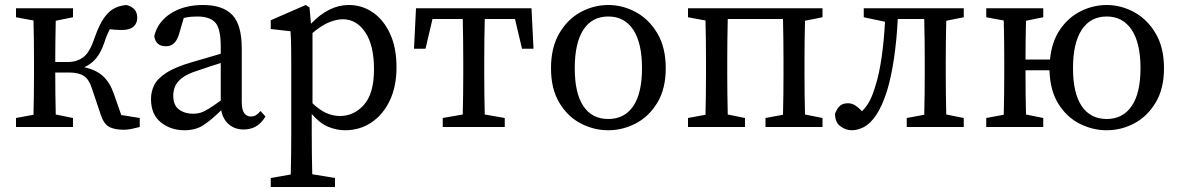

<svg xmlns="http://www.w3.org/2000/svg" viewBox="-20 -508 4721 768"><path d="M382 -52 347 -156Q336 -191 315 -204.5Q294 -218 256 -218H201Q201 -178 201.5 -132.5Q202 -87 203 -50L272 -36V0H44V-36L114 -49Q115 -87 115.5 -131.5Q116 -176 116 -210V-265Q116 -299 115.5 -344Q115 -389 114 -426L44 -439V-475H272V-439L203 -425Q202 -388 201.5 -342Q201 -296 201 -260H252Q287 -260 313 -279Q339 -298 358 -356Q381 -422 409.5 -453Q438 -484 486 -488Q529 -477 529 -437Q529 -415 514 -401.5Q499 -388 466 -388Q452 -388 441 -389Q430 -390 419 -391Q414 -381 408.5 -368.5Q403 -356 398 -340Q385 -300 365.5 -276Q346 -252 317 -239Q364 -229 392 -203.5Q420 -178 436 -131L465 -48L539 -36V0Q524 4 507 7.5Q490 11 476 11Q436 11 415 -1.5Q394 -14 382 -52Z M955 10Q919 10 895 -11Q871 -32 865 -67Q824 -27 793 -7Q762 13 718 13Q663 13 623.5 -18.5Q584 -50 584 -112Q584 -141 596.5 -167Q609 -193 645 -216.5Q681 -240 750 -260Q779 -268 807 -276.5Q835 -285 863 -293V-321Q863 -394 841 -418Q819 -442 769 -442Q758 -442 744.5 -441Q731 -440 715 -436L696 -371Q682 -323 644 -323Q602 -323 597 -364Q611 -421 663.5 -454.5Q716 -488 792 -488Q871 -488 909 -448.5Q947 -409 947 -314V-101Q947 -69 957 -55.5Q967 -42 983 -42Q996 -42 1005 -48Q1014 -54 1022 -64L1042 -42Q1024 -13 1002.5 -1.5Q981 10 955 10ZM673 -126Q673 -87 696 -70Q719 -53 753 -53Q768 -53 781.5 -57Q795 -61 814 -72.5Q833 -84 863 -106V-256Q840 -249 817.5 -241.5Q795 -234 772 -226Q727 -212 706 -194.5Q685 -177 679 -159.5Q673 -142 673 -126Z M1063 240V204L1143 190Q1144 149 1144.5 108.5Q1145 68 1145 28V-258Q1145 -299 1144.5 -326Q1144 -353 1142 -383L1063 -392V-427L1203 -488L1218 -478L1224 -413Q1295 -488 1375 -488Q1429 -488 1472 -458Q1515 -428 1540.5 -372.5Q1566 -317 1566 -239Q1566 -162 1539 -105.5Q1512 -49 1465.5 -18Q1419 13 1360 13Q1326 13 1292.5 -1Q1259 -15 1227 -52V27Q1227 67 1227.5 107.5Q1228 148 1229 189L1320 204V240ZM1351 -431Q1328 -431 1298 -419.5Q1268 -408 1230 -376V-95Q1258 -68 1285 -56Q1312 -44 1340 -44Q1396 -44 1436 -89Q1476 -134 1476 -231Q1476 -327 1441 -379Q1406 -431 1351 -431Z M1636 -313 1644 -475H2106L2114 -313H2068L2040 -432H1919Q1918 -394 1917.5 -347Q1917 -300 1917 -265V-210Q1917 -176 1917.5 -132Q1918 -88 1919 -50L1999 -36V0H1751V-36L1831 -50Q1832 -88 1832.5 -132Q1833 -176 1833 -210V-265Q1833 -300 1832.5 -347Q1832 -394 1831 -432H1710L1682 -313Z M2413 13Q2355 13 2302.5 -14.5Q2250 -42 2217 -97.5Q2184 -153 2184 -235Q2184 -318 2217 -374.5Q2250 -431 2302.5 -459.5Q2355 -488 2413 -488Q2471 -488 2523.5 -459.5Q2576 -431 2609.5 -374.5Q2643 -318 2643 -235Q2643 -153 2609.5 -97.5Q2576 -42 2523.5 -14.5Q2471 13 2413 13ZM2413 -32Q2478 -32 2513 -83.5Q2548 -135 2548 -235Q2548 -336 2513 -389Q2478 -442 2413 -442Q2348 -442 2313.5 -389Q2279 -336 2279 -235Q2279 -135 2313.5 -83.5Q2348 -32 2413 -32Z M2732 0V-36L2802 -49Q2803 -87 2803.5 -131.5Q2804 -176 2804 -210V-265Q2804 -299 2803.5 -344Q2803 -389 2802 -426L2732 -439V-475H3270V-439L3200 -425Q3199 -388 3198.5 -343.5Q3198 -299 3198 -265V-210Q3198 -176 3198.5 -132Q3199 -88 3200 -50L3270 -36V0H3042V-36L3112 -49Q3113 -87 3113.5 -131.5Q3114 -176 3114 -210V-265Q3114 -300 3113.5 -347Q3113 -394 3112 -432H2891Q2890 -394 2889.5 -347Q2889 -300 2889 -265V-210Q2889 -176 2889.5 -132Q2890 -88 2891 -50L2960 -36V0Z M3387 13Q3363 13 3341.5 -3Q3320 -19 3320 -53Q3328 -74 3339.5 -84.5Q3351 -95 3372 -95Q3388 -95 3401.5 -86Q3415 -77 3428 -63Q3448 -83 3460 -107Q3472 -131 3483 -169Q3497 -213 3506.5 -279Q3516 -345 3520 -421L3435 -439V-475H3835V-439L3765 -425Q3764 -388 3763.5 -343.5Q3763 -299 3763 -265V-210Q3763 -176 3763.5 -132Q3764 -88 3765 -50L3835 -36V0H3607V-36L3677 -49Q3678 -87 3678.5 -131.5Q3679 -176 3679 -210V-265Q3679 -300 3678.5 -347Q3678 -394 3677 -432H3571Q3567 -349 3556 -274.5Q3545 -200 3528 -144Q3508 -82 3484.5 -47.5Q3461 -13 3436 0Q3411 13 3387 13Z M4407 -32Q4471 -32 4506.5 -83.5Q4542 -135 4542 -235Q4542 -336 4506.5 -389Q4471 -442 4407 -442Q4342 -442 4307 -389Q4272 -336 4272 -235Q4272 -135 4307 -83.5Q4342 -32 4407 -32ZM4407 13Q4350 13 4298 -13.5Q4246 -40 4213 -93.5Q4180 -147 4178 -227H4082Q4082 -181 4082.5 -134Q4083 -87 4084 -50L4153 -36V0H3925V-36L3995 -49Q3996 -87 3996.5 -131.5Q3997 -176 3997 -210V-265Q3997 -299 3996.5 -344Q3996 -389 3995 -426L3925 -439V-475H4153V-439L4084 -425Q4083 -389 4082.5 -346.5Q4082 -304 4082 -270H4180Q4187 -342 4220.5 -390.5Q4254 -439 4303.5 -463.5Q4353 -488 4407 -488Q4464 -488 4516.5 -459.5Q4569 -431 4602.5 -374.5Q4636 -318 4636 -235Q4636 -153 4602.5 -97.5Q4569 -42 4517 -14.5Q4465 13 4407 13Z"/></svg>

Font: Source Serif 4
Style: Regular
Weight: 400
Designer: Frank Grießhammer
Foundry: Adobe
Version: Version 4.005;hotconv 1.1.0;makeotfexe 2.6.0